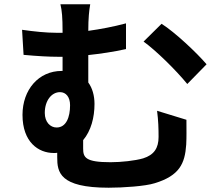

<svg xmlns="http://www.w3.org/2000/svg" viewBox="-20 -826 1040 896"><path d="M189 -299C189 -357 221 -396 260 -396C288 -396 307 -373 307 -335C307 -279 289 -231 244 -231C215 -231 189 -256 189 -299ZM713 -309C719 -263 720 -226 720 -187C720 -135 699 -103 648 -87C610 -76 546 -69 496 -69C379 -69 368 -91 368 -133V-172C405 -216 421 -278 421 -341C421 -380 411 -415 392 -441V-569C448 -575 510 -584 568 -597V-717C508 -701 449 -690 392 -682C392 -742 396 -777 401 -806H262C269 -777 272 -744 272 -681V-673H243C196 -673 138 -679 83 -687L90 -570C155 -564 209 -561 252 -561H272V-495H268C160 -495 85 -407 85 -290C85 -163 159 -112 231 -112C236 -112 242 -112 247 -113V-92C247 -23 257 50 487 50C554 50 658 43 702 29C817 -6 843 -62 849 -151C851 -192 850 -211 850 -267ZM650 -632C707 -591 800 -500 854 -434L944 -526C899 -579 796 -676 734 -715Z"/></svg>

Font: Noto Sans Mono CJK JP Bold
Style: Regular
Weight: 700
Designer: Ryoko NISHIZUKA (kana & ideographs); Paul D. Hunt (Latin, Greek & Cyrillic); Wenlong ZHANG (bopomofo); Sandoll Communica
Foundry: Adobe Systems Incorporated
Version: Version 1.004;PS 1.004;hotconv 1.0.82;makeotf.lib2.5.63406